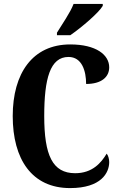

<svg xmlns="http://www.w3.org/2000/svg" viewBox="-20 -951 613 981"><path d="M271 -784V-771H339C396 -810 485 -886 505 -921V-931H356C339 -886 297 -827 271 -784ZM338 10C498 10 538 -69 538 -123C538 -138 533 -157 525 -166C497 -119 452 -66 364 -66C248 -66 206 -158 206 -358C206 -549 236 -660 330 -660C399 -660 420 -588 420 -522C499 -522 538 -558 538 -607C538 -671 471 -724 339 -724C146 -724 45 -576 45 -358C45 -137 143 10 338 10Z"/></svg>

Font: Noto Serif Hebrew ExtraCondensed ExtraBold
Style: Regular
Weight: 800
Width: 2
Designer: Monotype Design Team
Foundry: Monotype Imaging Inc.
Version: Version 2.004